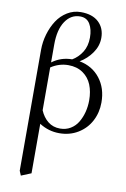

<svg xmlns="http://www.w3.org/2000/svg" viewBox="-110 -809 772 1175"><g transform="rotate(10 276.0 -221.5)"><path d="M94.2 274.9V-476.1Q94.2 -525.9 108.4 -574Q122.6 -622.1 147.5 -660.4Q172.4 -698.7 210.9 -722.4Q249.5 -746.1 294.9 -746.1Q366.7 -746.1 405.8 -709.2Q444.8 -672.4 444.8 -611.8Q444.8 -562 414.6 -518.6Q384.3 -475.1 338.9 -448.2Q419.4 -433.1 466.8 -372.3Q514.2 -311.5 514.2 -223.1Q514.2 -160.2 486.8 -107.9Q459.5 -55.7 408.2 -24.4Q356.9 6.8 292 6.8Q225.1 6.8 168 -29.8V277.8L106 303.2ZM168 -113.8Q185.5 -71.8 216.8 -46.9Q248 -22 292 -22Q328.1 -22 356.7 -39.3Q385.3 -56.6 402.6 -85.7Q419.9 -114.7 429 -149.9Q438 -185.1 438 -223.1Q438 -276.9 420.9 -319.1Q403.8 -361.3 366.5 -387.2Q329.1 -413.1 275.9 -413.1Q218.3 -413.1 168 -379.9ZM168 -411.1Q223.1 -452.1 292 -452.1Q327.6 -472.7 351.8 -510.5Q376 -548.3 376 -602.1Q376 -652.8 356.2 -686Q336.4 -719.2 294.9 -719.2Q237.8 -719.2 202.9 -667Q168 -614.7 168 -522.9Z"/></g></svg>

Font: Dihjauti S
Style: Regular
Weight: 400
Designer: T. Christopher White
Version: Version 3.0.0